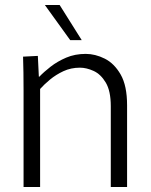

<svg xmlns="http://www.w3.org/2000/svg" viewBox="-20 -746 601 766"><path d="M74 -384Q74 -424 73.5 -456.5Q73 -489 72 -520L131 -523L135 -440H137Q155 -459 182 -480Q209 -501 244 -516Q279 -531 322 -531Q360 -531 398 -512Q436 -493 461.5 -448.5Q487 -404 487 -326V0H422V-322Q422 -383 402 -416.5Q382 -450 353.5 -463Q325 -476 299 -476Q263 -476 233 -462Q203 -448 179.5 -428.5Q156 -409 140 -391V0H74ZM260 -586 159 -726H218L306 -586Z"/></svg>

Font: Murecho Light
Style: Regular
Weight: 300
Designer: Neil Summerour
Foundry: Positype
Version: Version 1.010; ttfautohint (v1.8.3)